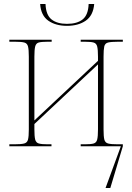

<svg xmlns="http://www.w3.org/2000/svg" viewBox="-20 -736 665 966"><path d="M317 -606Q260 -606 223 -632Q186 -658 182 -716H209Q211 -661 239 -638.5Q267 -616 317 -616Q368 -616 396 -638.5Q424 -661 426 -716H454Q449 -658 411.5 -632Q374 -606 317 -606ZM27 0V-10H52Q86 -10 101.5 -14Q117 -18 121 -34Q125 -50 125 -85V-451Q125 -486 121 -502Q117 -518 102.5 -522Q88 -526 56 -526H27V-536H240V-526H218Q188 -526 174.5 -522Q161 -518 157 -502Q153 -486 153 -451V-130L473 -430V-451Q473 -486 469 -502Q465 -518 451 -522Q437 -526 408 -526H386V-536H598V-526H573Q539 -526 523.5 -522Q508 -518 504.5 -502Q501 -486 501 -451V-84Q501 -49 505 -33.5Q509 -18 524 -14Q539 -10 573 -10H598V0L535 210H511L588 0H386V-10H407Q437 -10 451 -14Q465 -18 469 -34Q473 -50 473 -85V-412L153 -112V-85Q153 -50 157 -34Q161 -18 175.5 -14Q190 -10 221 -10H239V0Z"/></svg>

Font: Noto Serif Display SemiCondensed Thin
Style: Regular
Weight: 100
Width: 4
Designer: Monotype Design Team
Foundry: Monotype Imaging Inc.
Version: Version 2.009